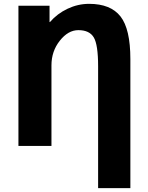

<svg xmlns="http://www.w3.org/2000/svg" viewBox="-20 -760 770 1000"><path d="M444 -740Q556 -740 607.5 -674.5Q659 -609 659 -452V220H491V-415Q491 -527 468.5 -565Q446 -603 388 -603Q335 -603 291.5 -548Q248 -493 248 -420V0H76V-730H238V-645H240Q278 -689 332 -714.5Q386 -740 444 -740Z"/></svg>

Font: M PLUS 1p ExtraBold
Style: Regular
Weight: 800
Version: Version 1.062